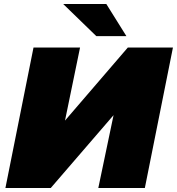

<svg xmlns="http://www.w3.org/2000/svg" viewBox="-20 -937 882 957"><path d="M7 0 147 -700H379L304 -336L617 -700H842L702 0H470L546 -363L233 0ZM460 -757 295 -917H510L610 -757Z"/></svg>

Font: Montserrat Black
Style: Italic
Weight: 900
Italic angle: -11.3°
Designer: Julieta Ulanovsky
Foundry: Julieta Ulanovsky
Version: Version 9.000; ttfautohint (v1.8.4.7-5d5b)